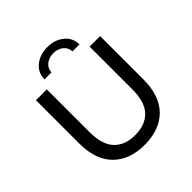

<svg xmlns="http://www.w3.org/2000/svg" viewBox="-231 -1069 1253 1253"><g transform="rotate(-45 395.5 -442.5)"><path d="M395 8Q257 8 178 -71Q99 -150 99 -302V-700H199V-306Q199 -190 250.5 -135.5Q302 -81 396 -81Q491 -81 542.5 -135.5Q594 -190 594 -306V-700H691V-302Q691 -150 612.5 -71Q534 8 395 8ZM234 -757Q236 -820 282.5 -856.5Q329 -893 396 -893Q463 -893 509.5 -856.5Q556 -820 558 -757H493Q491 -794 463.5 -815.5Q436 -837 396 -837Q356 -837 328.5 -815.5Q301 -794 299 -757Z"/></g></svg>

Font: Montserrat Medium
Style: Regular
Weight: 500
Designer: Julieta Ulanovsky
Foundry: Julieta Ulanovsky
Version: Version 9.000; ttfautohint (v1.8.4.7-5d5b)